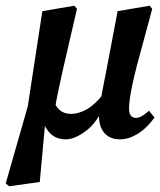

<svg xmlns="http://www.w3.org/2000/svg" viewBox="-29 -475 560 671"><path d="M3 176 -9 166 68 -103 119 -436 231 -455 240 -444Q222 -365 209 -310Q196 -255 187.5 -216.5Q179 -178 173 -149Q167 -120 163 -94L131 -69L110 161ZM201 12Q165 12 143.5 -12Q122 -36 115 -75L156 -133Q170 -77 219 -77Q247 -77 276 -94Q305 -111 333 -148L340 -114Q311 -47 271.5 -17.5Q232 12 201 12ZM390 12Q356 12 336.5 -9.5Q317 -31 317 -71Q317 -83 319 -99Q321 -115 327 -148Q333 -181 345 -241L382 -436L494 -455L503 -444L473 -333Q446 -237 434 -181Q422 -125 422 -96Q422 -63 446 -63Q457 -63 468 -70Q479 -77 492 -88L511 -64Q482 -25 451 -6.5Q420 12 390 12Z"/></svg>

Font: Lisu Bosa Black
Style: Italic
Weight: 900
Italic angle: -19°
Designer: David Morse, Annie Olsen, Victor Gaultney, Frank Grießhammer (Latin)
Foundry: SIL International
Version: Version 2.000